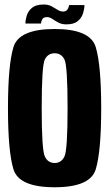

<svg xmlns="http://www.w3.org/2000/svg" viewBox="-20 -806 474 831"><path d="M216.5 4.5Q62 4.5 38.2 -73.5Q14.5 -151.5 14.5 -337.5Q14.5 -523.5 38.2 -602Q62 -680.5 216.5 -680.5Q371 -680.5 394.5 -601.8Q418 -523 418 -337.5Q418 -151.5 394.5 -73.5Q371 4.5 216.5 4.5ZM216.5 -100.5Q245.5 -100.5 259 -128.8Q272.5 -157 272.5 -337.5Q272.5 -521.5 259 -548.5Q245.5 -575.5 216.5 -575.5Q187.5 -575.5 174 -548.5Q160.5 -521.5 160.5 -337.5Q160.5 -157 174 -128.8Q187.5 -100.5 216.5 -100.5ZM267 -700.5Q247.5 -700.5 233 -708.2Q218.5 -716 206.8 -724Q195 -732 183.5 -732Q168 -732 162.8 -722.2Q157.5 -712.5 157.5 -704H90Q90 -720 96 -739.2Q102 -758.5 119 -772.5Q136 -786.5 169.5 -786.5Q189 -786.5 203.2 -778.8Q217.5 -771 229.2 -763.5Q241 -756 253 -756Q266.5 -756 272.5 -765.8Q278.5 -775.5 278.5 -784H345.5Q345.5 -768 339.5 -748.5Q333.5 -729 316.8 -714.8Q300 -700.5 267 -700.5Z"/></svg>

Font: Anybody Condensed Regular
Style: Bold
Weight: 700
Width: 3
Designer: Tyler Finck
Foundry: Etcetera Type Company
Version: Version 1.010; ttfautohint (v1.8.3) -l 8 -r 50 -G 200 -x 14 